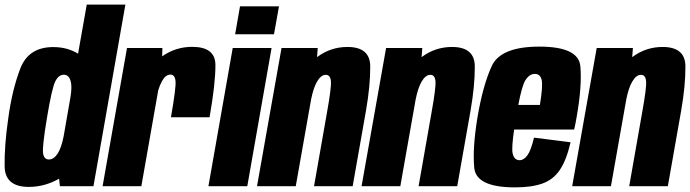

<svg xmlns="http://www.w3.org/2000/svg" viewBox="-22 -805 2983 830"><path d="M237 0 233.5 -32.5Q171 3 102.5 3Q-0.5 3 -2 -85.8Q-3.5 -174.5 13.5 -292Q30.5 -418 66.2 -509.8Q102 -601.5 208 -601.5Q269 -601.5 315.5 -573L353 -785H520L382 0ZM253 -215 282.5 -384.5Q290.5 -432.5 283 -456Q275 -482 254 -482Q231.5 -482 217 -453.2Q202.5 -424.5 181.5 -298.5Q160.5 -172.5 164 -144Q167.5 -115.5 189.5 -115.5Q210.5 -115.5 227.5 -141.5Q243 -165.5 253 -215Z M717 -298Q739.5 -426 736.8 -454.2Q734 -482.5 715 -482.5Q694 -482.5 679 -455.5Q668 -435.5 662 -414.5L589 0H421.5L527 -597.5H680L679 -561.5Q737.5 -602.5 808.5 -602.5Q908.5 -602.5 909.2 -525Q910 -447.5 884 -298Z M879 0 984 -597.5H1152L1047 0ZM1015.5 -777.5H1184L1162.5 -657H994.5Z M1089 0 1195 -597.5H1351.5L1348.5 -558Q1407 -602 1480 -602Q1578 -602 1578.5 -518.2Q1579 -434.5 1560 -326L1502.5 0H1335.5L1392 -321.5Q1411 -427 1408.5 -454.2Q1406 -481.5 1386.5 -481.5Q1365.5 -481.5 1348.5 -452Q1333 -425.5 1323 -376L1256.5 0Z M1541 0 1647 -597.5H1803.5L1800.5 -558Q1859 -602 1932 -602Q2030 -602 2030.5 -518.2Q2031 -434.5 2012 -326L1954.5 0H1787.5L1844 -321.5Q1863 -427 1860.5 -454.2Q1858 -481.5 1838.5 -481.5Q1817.5 -481.5 1800.5 -452Q1785 -425.5 1775 -376L1708.5 0Z M2204.5 5Q2036.5 5 2028.2 -79.2Q2020 -163.5 2042 -297Q2065 -434.5 2103.5 -519Q2142 -603.5 2309.5 -603.5Q2479 -603.5 2486.8 -518.8Q2494.5 -434 2471 -300.5Q2466 -270 2460 -245H2200.5Q2189 -165.5 2194 -142.5Q2200 -112.5 2224.5 -112.5Q2242.5 -112.5 2258 -133.8Q2273.5 -155 2286.5 -210L2444.5 -190Q2427 -113.5 2398.5 -71Q2370 -28.5 2323.2 -11.8Q2276.5 5 2204.5 5ZM2218.5 -351.5H2312Q2325 -431.5 2320 -457.5Q2314.5 -485.5 2290 -485.5Q2265.5 -485.5 2248 -456Q2234.5 -433.5 2218.5 -351.5Z M2451.5 0 2557.5 -597.5H2714L2711 -558Q2769.5 -602 2842.5 -602Q2940.5 -602 2941 -518.2Q2941.5 -434.5 2922.5 -326L2865 0H2698L2754.5 -321.5Q2773.5 -427 2771 -454.2Q2768.5 -481.5 2749 -481.5Q2728 -481.5 2711 -452Q2695.5 -425.5 2685.5 -376L2619 0Z"/></svg>

Font: Anybody Condensed ExtraBold
Style: Italic
Weight: 800
Width: 3
Italic angle: -10°
Designer: Tyler Finck
Foundry: Etcetera Type Company
Version: Version 1.010; ttfautohint (v1.8.3) -l 8 -r 50 -G 200 -x 14 